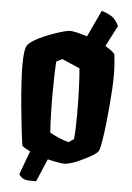

<svg xmlns="http://www.w3.org/2000/svg" viewBox="-65 -934 762 1108"><g transform="rotate(5 316.5 -380.5)"><path d="M187 125.5Q168 124.5 149.4 124.8Q130.9 125 115 118.7Q99.1 112.3 86.9 92.8L137.2 -43.5Q106 -58.1 90.3 -71.8Q83.5 -115.7 76.4 -177.7Q69.3 -239.7 63.2 -306.4Q57.1 -373 53.5 -431.9Q49.8 -490.7 49.8 -527.8Q49.8 -545.9 50.5 -570.6Q51.3 -595.2 54.9 -618.2Q58.6 -641.1 67.4 -652.8Q78.1 -667 102.5 -681.9Q127 -696.8 157.5 -710Q188 -723.1 218.5 -733.6Q249 -744.1 272.7 -750.2Q296.4 -756.3 306.6 -756.3Q320.8 -756.3 347.9 -750.2Q375 -744.1 406.7 -733.4L478.5 -887.2Q514.6 -877 538.1 -861.3Q561.5 -845.7 579.6 -808.1L517.1 -687Q535.2 -676.8 549.6 -666.3Q564 -655.8 572.8 -645Q576.2 -615.2 578.4 -588.9Q580.6 -562.5 580.6 -517.6Q580.6 -485.4 577.9 -439.2Q575.2 -393.1 570.8 -341.1Q566.4 -289.1 560.8 -239.7Q555.2 -190.4 549.1 -151.6Q543 -112.8 537.6 -92.8Q534.2 -78.6 519.8 -66.9Q505.4 -55.2 487.1 -45.7Q468.8 -36.1 453.6 -28.3Q419.9 -11.2 393.8 -1.7Q367.7 7.8 341.3 10.3Q300.3 7.8 243.2 -6.8ZM354 -116.2 383.8 -136.7Q386.7 -164.1 387.9 -203.1Q389.2 -242.2 389.2 -286.1Q389.2 -357.9 386.5 -428.7Q383.8 -499.5 379.4 -545.9L276.4 -590.3L242.7 -573.2Q240.2 -540.5 238.8 -489.5Q237.3 -438.5 237.3 -383.8Q237.3 -320.3 239 -261.7Q240.7 -203.1 244.1 -161.6Q264.2 -149.9 296.4 -135.7Q328.6 -121.6 354 -116.2Z"/></g></svg>

Font: Fruktur
Style: Regular
Weight: 400
Designer: Viktoriya Grabowska, Eben Sorkin
Foundry: Viktoriya Grabowska
Version: Version 1.008; ttfautohint (v1.8.4.7-5d5b)